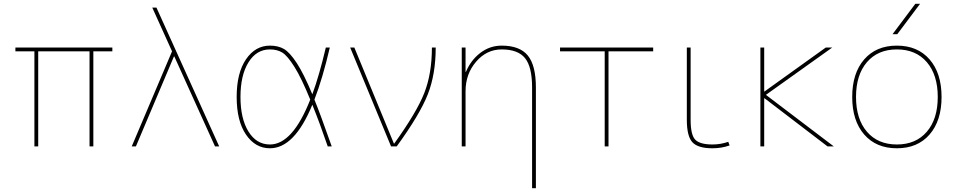

<svg xmlns="http://www.w3.org/2000/svg" viewBox="-20 -770 5019 1010"><path d="M471 -500V0H451V-500H181V0H161V-500H61V-520H571V-500Z M895 -473 695 0H673L885 -500L781 -730H803L1133 0H1111L897 -473Z M1612 -246Q1566 -359 1529 -418Q1492 -477 1465 -493.5Q1438 -510 1400 -510Q1329 -510 1287 -442Q1245 -374 1245 -260Q1245 -146 1287 -78Q1329 -10 1400 -10Q1519 -10 1612 -246ZM1623 -219Q1529 10 1400 10Q1323 10 1274 -62Q1225 -134 1225 -260Q1225 -386 1274 -458Q1323 -530 1400 -530Q1443 -530 1473.5 -512.5Q1504 -495 1541 -438.5Q1578 -382 1623 -274Q1659 -372 1694 -520H1715Q1677 -357 1634 -246Q1664 -173 1725 0H1704Q1663 -120 1623 -219Z M1844 -520 2052 -15H2054Q2172 -179 2212 -281Q2252 -383 2252 -520H2272Q2272 -380 2230.5 -274Q2189 -168 2067 0H2037L1822 -520Z M2429 -392H2431Q2457 -454 2507 -492Q2557 -530 2619 -530Q2714 -530 2756.5 -478Q2799 -426 2799 -310V220H2779V-310Q2779 -418 2742 -464Q2705 -510 2619 -510Q2540 -510 2484.5 -445.5Q2429 -381 2429 -290V0H2409V-520H2429Z M3181 -500V0H3161V-500H2926V-520H3416V-500Z M3613 -520V-140Q3613 -60 3637.5 -35Q3662 -10 3728 -10Q3771 -10 3811 -24L3818 -5Q3776 10 3728 10Q3651 10 3622 -22Q3593 -54 3593 -140V-520Z M4000 -253V0H3980V-520H4000V-289H4002L4324 -520H4358L4009 -271L4366 0H4333L4002 -253Z M4700 -590H4675L4795 -750H4820ZM4526 -62.5Q4463 -135 4463 -260Q4463 -385 4526 -457.5Q4589 -530 4698 -530Q4807 -530 4870 -457.5Q4933 -385 4933 -260Q4933 -135 4870 -62.5Q4807 10 4698 10Q4589 10 4526 -62.5ZM4540.5 -77Q4598 -10 4698 -10Q4798 -10 4855.5 -77Q4913 -144 4913 -260Q4913 -376 4855.5 -443Q4798 -510 4698 -510Q4598 -510 4540.5 -443Q4483 -376 4483 -260Q4483 -144 4540.5 -77Z"/></svg>

Font: Mplus 1p Thin
Style: Regular
Weight: 250
Version: Version 1.061